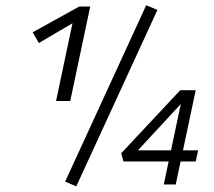

<svg xmlns="http://www.w3.org/2000/svg" viewBox="-20 -683 791 711"><path d="M187.6 -309 252.5 -616.4 291.2 -622.1 124 -523.7 101 -563.4 273.5 -658.9H314.1L240.1 -309ZM262.5 7.1 221.3 -10.5 521.4 -663.5 563 -646.4ZM428.9 -115.5 647.5 -349H704.8L630.8 0H586.5L656.9 -332.5H681.5L478.1 -112.5L455.5 -126.2H713.8L704.7 -85.1H436.9Z"/></svg>

Font: Ysabeau
Style: Bold Italic
Weight: 700
Italic angle: -12°
Designer: Christian Thalmann (Catharsis Fonts)
Version: Version 2.002